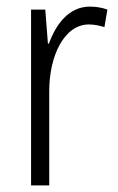

<svg xmlns="http://www.w3.org/2000/svg" viewBox="-20 -561 356 581"><path d="M252 -541C188 -541 149 -487 128 -429H125L117 -532H74V0H129V-282C128 -391 174 -487 249 -487C266 -487 283 -483 296 -479L305 -532C289 -538 270 -541 252 -541Z"/></svg>

Font: Noto Sans Gujarati Condensed Light
Style: Regular
Weight: 300
Width: 3
Designer: Jelle Bosma - Monotype Design Team, Universal Thirst
Foundry: Monotype Imaging Inc.
Version: Version 2.106